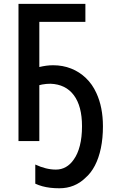

<svg xmlns="http://www.w3.org/2000/svg" viewBox="-20 -734 592 999"><path d="M289.1 245.6Q262.7 245.6 241 242.9Q219.2 240.2 200.4 235.1Q181.6 230 163.6 221.7V122.1Q191.9 135.3 218.5 141.8Q245.1 148.4 271 148.4Q299.3 148.4 322.8 135Q346.2 121.6 363.3 96.7Q384.3 67.9 395.5 23.9Q406.7 -20 406.7 -77.1Q406.7 -181.6 364.3 -238.5Q321.8 -295.4 242.7 -298.3Q220.7 -298.3 199.5 -294.4Q178.2 -290.5 160.6 -282.7L184.6 -319.3V0H76.2V-713.9H424.3V-620.1H184.6V-385.3Q202.6 -389.6 220.5 -392.1Q238.3 -394.5 256.8 -394.5Q306.6 -394.5 349.9 -377.4Q393.1 -360.4 427 -327.9Q460.9 -295.4 481.4 -250Q515.6 -176.3 515.6 -76.7Q515.6 -15.1 504.9 36.6Q494.1 88.4 473.6 127.7Q453.1 167 423.8 191.9Q397.5 217.8 363.3 231.7Q329.1 245.6 289.1 245.6Z"/></svg>

Font: Open Sans
Style: Regular
Weight: 600
Width: 3
Foundry: Ascender Corporation
Version: Version 1.000